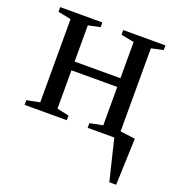

<svg xmlns="http://www.w3.org/2000/svg" viewBox="-121 -556 777 847"><g transform="rotate(20 267.5 -133.0)"><path d="M526 -26 518 193H486L439 0H314V-22L375 -34V-214H160V-34L216 -22V0H18V-22L79 -34V-425L18 -437V-459H216V-437L160 -425V-255H375V-425L314 -437V-459H512V-437L456 -425V-35Z"/></g></svg>

Font: Libra Serif Modern
Style: Regular
Weight: 400
Designer: Stefan Peev, Context Ltd
Foundry: Stefan Peev, Context Ltd
Version: Version 1.000